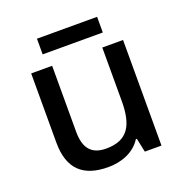

<svg xmlns="http://www.w3.org/2000/svg" viewBox="-126 -798 881 921"><g transform="rotate(-20 315.0 -338.0)"><path d="M468 -686H161V-606H468ZM547 -539H441V-266C441 -144 405 -77 294 -77C219 -77 185 -118 185 -202V-539H78V-186C78 -49 147 10 273 10C341 10 407 -15 442 -71H447L462 0H547Z"/></g></svg>

Font: Noto Sans Arabic UI Md
Style: Regular
Weight: 500
Designer: Monotype Design Team, Nadine Chahine and Nizar Qandah
Foundry: Monotype Imaging Inc.
Version: Version 2.010